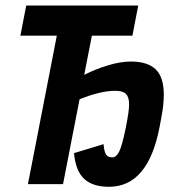

<svg xmlns="http://www.w3.org/2000/svg" viewBox="-20 -679 640 708"><path d="M381.8 9.8Q321.8 9.8 290.3 -19.5Q258.8 -48.8 252.9 -114.3L361.8 -147.5Q364.3 -119.1 371.3 -108.9Q378.4 -98.6 393.6 -98.6Q409.2 -98.6 419.9 -120.8Q430.7 -143.1 443.4 -206.1Q456.1 -269 456.1 -293.5Q456.1 -321.3 444.3 -332.8Q432.6 -344.2 405.3 -344.2Q350.6 -344.2 273.4 -313L212.4 0H83L189.5 -547.4H55.2L76.7 -658.7H489.7L468.3 -547.4H318.8L290.5 -402.8Q331.1 -423.8 377.9 -438Q424.8 -452.1 462.9 -452.1Q523.9 -452.1 554 -423.3Q584 -394.5 584 -329.6Q584 -292 574.7 -244.1L567.9 -208Q525.4 9.8 381.8 9.8Z"/></svg>

Font: Liberation Mono
Style: Bold Italic
Weight: 700
Italic angle: -12°
Monospace: yes
Designer: Steve Matteson
Foundry: Ascender Corporation
Version: Version 2.1.5